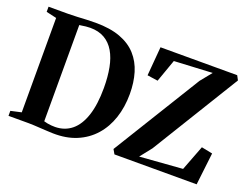

<svg xmlns="http://www.w3.org/2000/svg" viewBox="-114 -985 1585 1227"><g transform="rotate(20 678.0 -371.0)"><path d="M333 8Q314 7.5 291 6.2Q268 5 244.5 3.5Q221 2 200.2 1Q179.5 0 165 0H28V-34L100 -50V-692L30 -708V-743H162.5Q193 -743 224.5 -744.8Q256 -746.5 287.2 -748Q318.5 -749.5 348.5 -749.5Q447.5 -749.5 516.2 -724Q585 -698.5 627.5 -651.2Q670 -604 689.5 -539.2Q709 -474.5 709 -396Q709 -306.5 684 -231.8Q659 -157 610.8 -102.8Q562.5 -48.5 492.8 -19.2Q423 10 333 8ZM332 -35Q397 -36 443.5 -74Q490 -112 515 -187.5Q540 -263 540 -375.5Q540 -451.5 528.2 -512.5Q516.5 -573.5 491 -617Q465.5 -660.5 425 -684Q384.5 -707.5 327.5 -707.5Q311.5 -707.5 297.2 -705.8Q283 -704 271.8 -702.2Q260.5 -700.5 254.5 -700V-45.5Q266.5 -42 279.5 -39.5Q292.5 -37 305.8 -36Q319 -35 332 -35ZM748.5 0 731 -30.5 1098.5 -627.5 1160.5 -704 901 -690.5 846.5 -537 774.5 -547.5 791 -744H1312.5L1328.5 -714L964 -120L901.5 -41L1192.5 -63L1258 -234L1333 -219L1307.5 0Z"/></g></svg>

Font: Merriweather 96pt
Style: Bold
Weight: 700
Version: Version 2.100